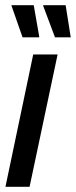

<svg xmlns="http://www.w3.org/2000/svg" viewBox="-20 -720 293 740"><path d="M1 0 108 -510H202L94 0ZM67 -576 25 -696 24 -700H110L131 -580V-576ZM192 -576 147 -696 146 -700H233L252 -580L253 -576Z"/></svg>

Font: Saira Condensed Medium
Style: Italic
Weight: 500
Width: 3
Italic angle: -12°
Designer: Hector Gatti with collaboration of the Omnibus-Type team
Foundry: Omnibus-Type
Version: Version 1.101